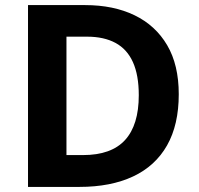

<svg xmlns="http://www.w3.org/2000/svg" viewBox="-20 -734 780 754"><path d="M682 -364Q682 -244 636 -163Q590 -82 502.5 -41Q415 0 292 0H90V-714H314Q426 -714 508.5 -674Q591 -634 636.5 -556.5Q682 -479 682 -364ZM525 -360Q525 -439 502 -490Q479 -541 433.5 -565.5Q388 -590 322 -590H241V-125H306Q417 -125 471 -184Q525 -243 525 -360Z"/></svg>

Font: Noto Sans Tamil
Style: Regular
Weight: 400
Designer: Jelle Bosma - Monotype Design Team
Foundry: Monotype Imaging Inc.
Version: Version 2.003